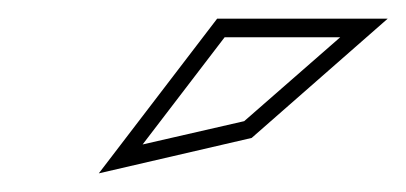

<svg xmlns="http://www.w3.org/2000/svg" viewBox="-20 -772 436 206"><path d="M86 -586 250 -624 396 -752H213ZM133 -617 221 -732H345L242 -642Z"/></svg>

Font: Charger Pro
Style: OlObl
Weight: 900
Designer: Jasper
Foundry: Cannot Into Space Fonts
Version: Version 1.09